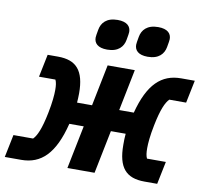

<svg xmlns="http://www.w3.org/2000/svg" viewBox="-93 -842 1012 933"><g transform="rotate(10 413.0 -375.5)"><path d="M388 -600C443 -600 467 -629 473 -663C477 -686 479 -696 479 -703C479 -730 461 -751 414 -751C359 -751 335 -722 329 -688C325 -665 323 -655 323 -648C323 -621 341 -600 388 -600ZM588 -600C643 -600 667 -629 673 -663C677 -686 679 -696 679 -703C679 -730 661 -751 614 -751C559 -751 535 -722 529 -688C525 -665 523 -655 523 -648C523 -621 541 -600 588 -600ZM-11 0H70C168 0 232 -61 270 -213H341L298 0H432L475 -213H548C546 -196 546 -177 546 -158C546 -46 587 0 678 0H741L764 -112H671C665 -124 663 -141 663 -162C663 -186 666 -224 677 -278C693 -358 710 -395 728 -413H811L834 -525H767C670 -525 607 -466 569 -321H497L538 -525H404L363 -321H289C290 -335 291 -350 291 -367C291 -479 250 -525 159 -525H108L85 -413H166C172 -401 174 -384 174 -363C174 -339 171 -301 160 -247C144 -167 127 -130 109 -112H12Z"/></g></svg>

Font: LVC Sans
Style: Bold Italic
Weight: 700
Italic angle: -11.31°
Designer: Mike Abbink, Paul van der Laan, Pieter van Rosmalen
Foundry: Bold Monday
Version: Version 3.0